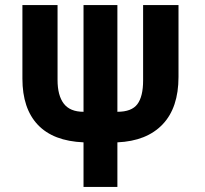

<svg xmlns="http://www.w3.org/2000/svg" viewBox="-20 -734 807 754"><path d="M308 0V-175Q189 -180 128.5 -244Q68 -308 68 -425V-714H206V-420Q206 -359 230.5 -327Q255 -295 308 -295V-714H441V-295Q497 -295 519.5 -325Q542 -355 542 -418V-714H681V-432Q681 -311 618.5 -245.5Q556 -180 441 -175V0Z"/></svg>

Font: Noto Sans Condensed
Style: Bold
Weight: 700
Width: 3
Designer: Monotype Design Team
Foundry: Monotype Imaging Inc.
Version: Version 2.013; ttfautohint (v1.8.4.7-5d5b)